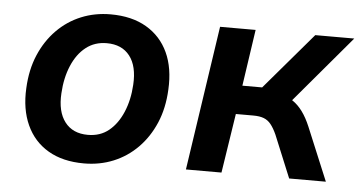

<svg xmlns="http://www.w3.org/2000/svg" viewBox="-42 -586 1254 667"><g transform="rotate(5 584.5 -252.0)"><path d="M271 10Q197 10 146 -20Q95 -50 70 -105Q45 -160 49 -233Q52 -298 74 -349.5Q96 -401 132.5 -438Q169 -475 216.5 -494.5Q264 -514 319 -514Q393 -514 444 -484Q495 -454 520 -400Q545 -346 541 -271Q538 -206 516 -154.5Q494 -103 457.5 -66Q421 -29 373.5 -9.5Q326 10 271 10ZM276 -90Q319 -90 349 -114.5Q379 -139 397 -181.5Q415 -224 418 -277Q422 -342 394.5 -377.5Q367 -413 314 -413Q272 -413 241.5 -389Q211 -365 193 -322.5Q175 -280 172 -226Q168 -162 195.5 -126Q223 -90 276 -90Z M626 0 701 -504H825L796 -307H865L1033 -504H1169L955 -251L930 -285Q956 -283 974.5 -270.5Q993 -258 1008.5 -237Q1024 -216 1037 -185L1114 0H986L925 -148Q915 -170 904.5 -183Q894 -196 879.5 -201.5Q865 -207 843 -207H782L750 0Z"/></g></svg>

Font: Nunitoga
Style: Bold Italic
Weight: 700
Italic angle: -9°
Designer: Vernon Adams
Foundry: Vernon Adams
Version: Version 1.0